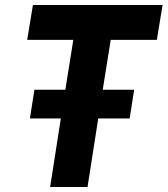

<svg xmlns="http://www.w3.org/2000/svg" viewBox="-20 -750 672 770"><path d="M181 0 224 -275H100L118 -390H242L274 -590H89L112 -730H632L609 -590H424L392 -390H518L500 -275H374L331 0Z"/></svg>

Font: JetBrains Mono ExtraBold
Style: Italic
Weight: 800
Italic angle: -9°
Monospace: yes
Designer: Philipp Nurullin, Konstantin Bulenkov
Foundry: JetBrains
Version: Version 2.305; ttfautohint (v1.8.4.7-5d5b)